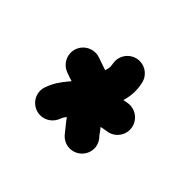

<svg xmlns="http://www.w3.org/2000/svg" viewBox="-84 -761 536 536"><g transform="rotate(45 183.5 -493.5)"><path d="M158.2 -377.4C160.6 -383.8 163.6 -388.7 168 -394.5L176.8 -382.8L197.3 -357.4C206.1 -345.7 220.2 -337.9 235.8 -337.9C262.7 -337.9 284.7 -359.9 284.7 -386.7C284.7 -400.4 278.3 -413.1 269 -421.9C263.7 -429.7 258.3 -436.5 254.4 -441.4C261.7 -443.4 267.6 -444.3 274.9 -445.3C299.3 -448.2 317.9 -468.8 317.9 -493.7C317.9 -522.9 292 -545.9 263.2 -542.5L246.1 -539.6C252.9 -561 254.9 -584.5 249 -610.8C244.1 -632.8 224.6 -648.9 201.7 -648.9C174.8 -648.9 152.8 -627 152.8 -600.1C152.8 -596.7 153.3 -592.8 153.8 -589.8C155.8 -581.1 154.8 -573.7 152.8 -567.9L151.4 -562.5C138.2 -567.4 127 -570.3 115.7 -574.7C110.8 -576.7 104.5 -578.1 98.1 -578.1C70.8 -578.1 48.8 -556.2 48.8 -529.3C48.8 -508.8 61.5 -491.2 79.6 -483.9C90.3 -479.5 100.1 -476.6 106.9 -474.6L99.6 -465.8C88.9 -453.1 75.2 -435.1 66.4 -410.2C64.5 -404.8 63.5 -399.9 63.5 -394C63.5 -367.2 85.4 -345.2 112.3 -345.2C133.3 -345.2 151.4 -358.9 158.2 -377.4Z"/></g></svg>

Font: Velvelyne Book
Style: Bold
Weight: 700
Designer: Manon Van der Borght et Mariel Nils
Foundry: Velvetyne
Version: Version 1.070;Glyphs 3.3.1 (3343)